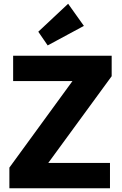

<svg xmlns="http://www.w3.org/2000/svg" viewBox="-20 -1003 648 1023"><path d="M30 -110 385 -597H575L219 -110ZM30 0V-110L134 -135H566V0ZM50 -571V-706H575V-597L469 -571ZM234 -761 184 -834 343 -983 427 -865Z"/></svg>

Font: Outfit
Style: Bold
Weight: 700
Designer: Rodrigo Fuenzalida
Foundry: fragTYPE
Version: Version 1.100;gftools[0.9.27]